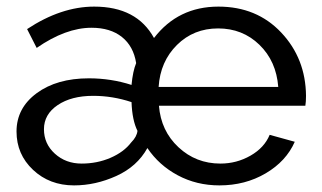

<svg xmlns="http://www.w3.org/2000/svg" viewBox="-20 -551 973 581"><path d="M30 -153Q30 -224 91 -269Q152 -314 249 -314Q316 -314 378 -294Q382 -336 392 -360Q384 -411 349 -439Q314 -467 257 -467Q179 -467 91 -406L62 -463Q165 -531 265 -531Q394 -531 446 -436Q519 -531 641 -531Q757 -531 831 -452.5Q905 -374 906 -261Q906 -243 904 -231H461Q467 -155 520 -105.5Q573 -56 647 -56Q696 -56 738 -80Q780 -104 796 -143L872 -122Q846 -63 784 -26.5Q722 10 644 10Q575 10 518 -20.5Q461 -51 426 -103Q395 -47 332 -18.5Q269 10 204 10Q130 10 80 -37Q30 -84 30 -153ZM822 -288Q816 -366 765 -415.5Q714 -465 640 -465Q566 -465 515.5 -415Q465 -365 460 -288ZM377 -120Q394 -137 396 -155Q380 -187 378 -242Q321 -261 262 -261Q196 -261 154.5 -233Q113 -205 113 -160Q113 -116 146 -86Q179 -56 227 -56Q274 -56 314.5 -73.5Q355 -91 377 -120Z"/></svg>

Font: Raleway-v4020 Medium
Style: Regular
Weight: 500
Designer: Matt McInerney, Pablo Impallari, Rodrigo Fuenzalida
Foundry: Matt McInerney, Pablo Impallari, Rodrigo Fuenzalida
Version: Version 4.020;PS 004.020;hotconv 1.0.88;makeotf.lib2.5.64775